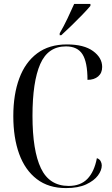

<svg xmlns="http://www.w3.org/2000/svg" viewBox="-20 -951 573 981"><path d="M317 10Q228 10 168 -36Q108 -82 78 -164.5Q48 -247 48 -358Q48 -468 78.5 -550.5Q109 -633 170 -678.5Q231 -724 322 -724Q409 -724 455.5 -690Q502 -656 502 -609Q502 -578 481.5 -560.5Q461 -543 427 -543Q427 -633 401.5 -673.5Q376 -714 317 -714Q225 -714 185.5 -623.5Q146 -533 146 -359Q146 -182 189 -91.5Q232 -1 331 -1Q392 -1 427 -37.5Q462 -74 475 -143Q489 -138 494.5 -127Q500 -116 500 -106Q500 -81 480.5 -54.5Q461 -28 420.5 -9Q380 10 317 10ZM285 -781Q306 -817 325 -857Q344 -897 359 -931H442V-921Q428 -904 401.5 -876.5Q375 -849 345.5 -820.5Q316 -792 293 -771H285Z"/></svg>

Font: Noto Serif Display Condensed
Style: Regular
Weight: 400
Width: 3
Designer: Monotype Design Team
Foundry: Monotype Imaging Inc.
Version: Version 2.009